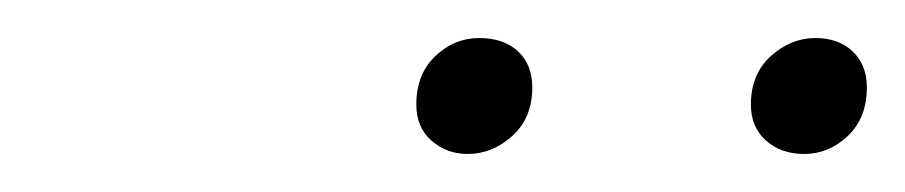

<svg xmlns="http://www.w3.org/2000/svg" viewBox="-20 -743 476 101"><path d="M226 -662Q215 -662 207 -669Q199 -676 199 -688Q199 -704 209 -713.5Q219 -723 232 -723Q245 -723 252.5 -716Q260 -709 260 -697Q260 -681 249.5 -671.5Q239 -662 226 -662ZM403 -662Q391 -662 383 -669Q375 -676 375 -688Q375 -704 385.5 -713.5Q396 -723 409 -723Q421 -723 428.5 -716Q436 -709 436 -697Q436 -681 426 -671.5Q416 -662 403 -662Z"/></svg>

Font: Source Serif 4 ExtraLight
Style: Italic
Weight: 250
Italic angle: -12°
Designer: Frank Grießhammer
Foundry: Adobe Systems Incorporated
Version: Version 4.004;hotconv 1.0.116;makeotfexe 2.5.65601